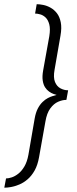

<svg xmlns="http://www.w3.org/2000/svg" viewBox="-58 -720 360 892"><path d="M-38 152Q-24.5 152 -6.2 148.8Q12 145.5 31.8 137.2Q51.5 129 70 113.2Q88.5 97.5 102.8 72.2Q117 47 123.5 10L153 -155.5Q159.5 -194.5 175.8 -216.5Q192 -238.5 212 -247.2Q232 -256 250.5 -256L258.5 -300.5Q240 -300.5 223 -309.5Q206 -318.5 197.5 -339.2Q189 -360 195.5 -396L223 -554.5Q229.5 -591 224.2 -616.8Q219 -642.5 206.2 -658.8Q193.5 -675 177 -684.2Q160.5 -693.5 143.2 -697Q126 -700.5 112.5 -700.5L105 -657Q115.5 -657 129 -653.2Q142.5 -649.5 154 -638.5Q165.5 -627.5 171 -606.5Q176.5 -585.5 171 -551.5L142.5 -393Q137.5 -365 140.5 -345.8Q143.5 -326.5 151.5 -314.2Q159.5 -302 169.8 -294.8Q180 -287.5 189.5 -284Q199 -280.5 205 -279Q198.5 -277 187.8 -274Q177 -271 164.5 -264.5Q152 -258 139.8 -246.2Q127.5 -234.5 117.8 -216Q108 -197.5 103 -169L74 -1Q68 32 55.2 53.5Q42.5 75 26.8 87.2Q11 99.5 -4 104.2Q-19 109 -30 109Z"/></svg>

Font: Anybody UltraCondensed Thin Light
Style: Italic
Weight: 300
Italic angle: -10°
Version: Version 1.111